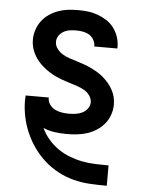

<svg xmlns="http://www.w3.org/2000/svg" viewBox="-53 -570 606 827"><g transform="rotate(5 250.0 -156.5)"><path d="M439 215Q403 215 367 213Q331 211 296 202Q261 193 229 176Q197 159 170 135Q143 111 122 81.5Q101 52 86.5 19Q72 -14 64.5 -49.5Q57 -85 57 -121Q57 -126 57.5 -131Q58 -136 58 -142H158V-139Q158 -124 167.5 -111Q177 -98 190.5 -91.5Q204 -85 219 -82.5Q234 -80 249 -80Q264 -80 279 -82Q294 -84 307.5 -90.5Q321 -97 330.5 -109.5Q340 -122 340 -137Q340 -153 329.5 -167Q319 -181 304.5 -189Q290 -197 274.5 -202Q259 -207 243 -212Q227 -217 211.5 -222.5Q196 -228 181 -235Q166 -242 152 -251Q138 -260 125.5 -270.5Q113 -281 102.5 -293.5Q92 -306 84 -321Q76 -336 72 -352Q68 -368 68 -384Q68 -406 75 -427Q82 -448 95 -465.5Q108 -483 126.5 -495.5Q145 -508 165.5 -515.5Q186 -523 207.5 -525.5Q229 -528 251 -528Q273 -528 294.5 -525.5Q316 -523 336.5 -515.5Q357 -508 375.5 -496Q394 -484 407 -466.5Q420 -449 427 -428Q434 -407 434 -385V-378H334V-381Q334 -395 326 -408Q318 -421 306 -428Q294 -435 279.5 -437.5Q265 -440 251 -440Q237 -440 223 -438Q209 -436 196.5 -429Q184 -422 176 -410Q168 -398 168 -384Q168 -367 178.5 -353.5Q189 -340 203 -331.5Q217 -323 233 -318Q249 -313 264.5 -308Q280 -303 296 -297.5Q312 -292 326.5 -285Q341 -278 355.5 -269.5Q370 -261 382.5 -250Q395 -239 405.5 -226.5Q416 -214 424 -199.5Q432 -185 436 -169Q440 -153 440 -136Q440 -114 432.5 -92Q425 -70 411 -53Q397 -36 378 -23.5Q359 -11 337.5 -4Q316 3 293.5 5.5Q271 8 249 8Q223 8 197 4.5Q171 1 147 -9Q159 17 178 39Q197 61 220 77Q243 93 270 103.5Q297 114 325 119.5Q353 125 381.5 126Q410 127 439 127H440V215Z"/></g></svg>

Font: Iosevka Semibold
Style: Regular
Weight: 600
Monospace: yes
Designer: Belleve Invis
Foundry: Belleve Invis
Version: Version 33.2.3; ttfautohint (v1.8.4)